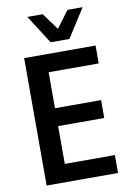

<svg xmlns="http://www.w3.org/2000/svg" viewBox="-99 -985 722 1046"><g transform="rotate(-10 261.5 -461.5)"><path d="M72 0V-705H467V-606H190V-407H445V-308H190V-99H467V0ZM229 -765 128 -923H213L281 -830L350 -923H434L333 -765Z"/></g></svg>

Font: Nunito Sans 10pt Condensed
Style: Bold
Weight: 700
Width: 3
Designer: Vernon Adams
Foundry: Vernon Adams
Version: Version 3.101;gftools[0.9.27]